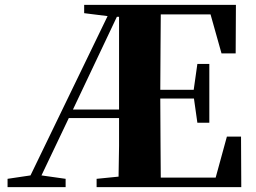

<svg xmlns="http://www.w3.org/2000/svg" viewBox="-20 -767 1048 787"><path d="M11 0V-34L105 -48L421 -701L325 -713V-747H947L946 -548H888L843 -708H639Q638 -641 638 -572Q637 -487 637 -399H774L789 -505H838V-264H789L775 -363H637V-360Q637 -266 638 -177Q638 -108 639 -39H864L910 -207H968L969 0H376V-34L466 -43Q467 -106 468 -169Q468 -228 468 -283H262L150 -48L249 -34V0ZM459 -698 279 -318H468Q468 -324 468 -329V-698Z"/></svg>

Font: Early Summer Mincho Heavy
Style: Regular
Weight: 900
Designer: GuiWonder
Version: Version 1.002